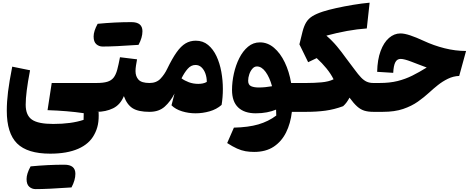

<svg xmlns="http://www.w3.org/2000/svg" viewBox="-20 -812 3437 1394"><path d="M198.2 -301.8Q181.6 -215.3 174.1 -154.8Q166.5 -94.2 166.5 -51.8Q166.5 24.9 211.7 56.4Q256.8 87.9 366.2 87.9Q498 87.9 586.9 58.1L587.9 9.8Q527.8 1 462.9 -4.4Q397.9 -9.8 325.2 -12.2L355.5 -209.5H681.2V0H695.8Q698.7 53.2 690.9 92.3Q683.1 131.3 664.6 164.6Q629.4 232.4 548.1 268.1Q466.8 303.7 344.7 303.7Q178.7 303.7 104 229.5Q29.3 155.3 29.3 -8.3Q29.3 -72.8 38.3 -146Q47.4 -219.2 68.8 -328.1ZM499 548.8Q324.2 561 238.3 561Q211.9 561 192.4 543.9Q172.9 526.9 172.9 488Q172.9 449.2 202.1 396Q329.1 383.8 447.3 383.8Q527.3 383.8 527.3 449.7Q527.3 496.1 499 548.8Z M985.8 -486.3Q811 -474.1 725.1 -474.1Q698.7 -474.1 679.2 -491.2Q659.7 -508.3 659.7 -547.1Q659.7 -585.9 689 -639.2Q815.9 -651.4 934.1 -651.4Q1014.2 -651.4 1014.2 -585.4Q1014.2 -539.1 985.8 -486.3ZM681.2 0Q670.4 0 664.8 -8.3Q659.2 -16.6 659.2 -39.6V-170.4Q659.2 -193.4 664.8 -201.4Q670.4 -209.5 681.2 -209.5Q730.5 -209.5 759.5 -218.5Q788.6 -227.5 804.9 -248.5Q821.3 -269.5 831.1 -305.7Q840.8 -341.8 851.1 -396.5L975.1 -381.3Q970.7 -357.9 967.3 -336.2Q963.9 -314.5 963.9 -295.9Q963.9 -257.3 985.8 -233.4Q1007.8 -209.5 1065.4 -209.5H1065.9V0H1065.4Q984.9 0 943.4 -25.9Q901.9 -51.8 879.4 -114.3Q853.5 -51.3 800.8 -25.6Q748 0 681.2 0Z M1401.4 -516.6Q1453.6 -516.6 1490.7 -485.8Q1527.8 -455.1 1551.8 -404.1Q1575.7 -353 1586.9 -290.8Q1598.1 -228.5 1598.1 -166Q1598.1 -135.3 1595.7 -106.2Q1593.3 -77.1 1588.9 -50.3Q1552.2 -18.1 1501.7 -3.7Q1451.2 10.7 1399.9 10.7Q1349.1 10.7 1301.5 -3.9Q1253.9 -18.6 1225.1 -47.4L1247.1 -132.8Q1218.8 -76.7 1176.5 -38.3Q1134.3 0 1065.9 0Q1055.2 0 1049.6 -8.3Q1043.9 -16.6 1043.9 -39.6V-170.4Q1043.9 -193.4 1049.6 -201.4Q1055.2 -209.5 1065.9 -209.5Q1115.7 -209.5 1145.3 -240.7Q1174.8 -272 1193.8 -312Q1230.5 -387.7 1262.2 -432.4Q1293.9 -477.1 1327.1 -496.8Q1360.4 -516.6 1401.4 -516.6ZM1399.4 -340.3Q1367.2 -340.3 1342.8 -312.5Q1318.4 -284.7 1297.9 -243.2Q1319.8 -226.6 1351.3 -214.8Q1382.8 -203.1 1419.9 -203.1Q1436.5 -203.1 1452.4 -206.3Q1468.3 -209.5 1481.4 -217.3Q1481.4 -249.5 1471.4 -277.6Q1461.4 -305.7 1443.1 -323Q1424.8 -340.3 1399.4 -340.3Z M1867.2 -504.4Q1923.3 -504.4 1969.5 -465.1Q2015.6 -425.8 2047.6 -359.1Q2079.6 -292.5 2093.8 -209.5H2147V0H2099.1Q2089.8 83.5 2057.1 149.4Q2024.4 215.3 1967 253.2Q1909.7 291 1825.2 291Q1792 291 1762.5 285.9Q1732.9 280.8 1701.2 266.6Q1669.4 252.4 1629.4 226.6L1678.2 114.7Q1783.2 112.3 1856 91.1Q1928.7 69.8 1985.8 26.9Q1985.8 7.3 1984.4 -16.1Q1955.6 -3.9 1918.2 3.4Q1880.9 10.7 1836.9 10.7Q1754.4 10.7 1709.5 -31.7Q1664.6 -74.2 1664.6 -158.7Q1664.6 -216.8 1678 -277.6Q1691.4 -338.4 1717.3 -389.9Q1743.2 -441.4 1780.8 -472.9Q1818.4 -504.4 1867.2 -504.4ZM1845.2 -329.6Q1826.7 -329.6 1812.3 -313Q1797.9 -296.4 1789.8 -272.5Q1781.7 -248.5 1781.7 -226.1Q1781.7 -195.8 1803 -186.3Q1824.2 -176.8 1858.9 -176.8Q1882.8 -176.8 1908.2 -179.4Q1933.6 -182.1 1955.1 -186Q1937.5 -250 1908.7 -289.8Q1879.9 -329.6 1845.2 -329.6Z M2349.6 -553.2Q2392.1 -516.6 2426.3 -475.6Q2460.4 -434.6 2490.2 -392.6L2553.7 -308.1Q2581.1 -270.5 2601.8 -249Q2622.6 -227.5 2643.3 -218.5Q2664.1 -209.5 2689.9 -209.5H2690.4V0H2689.9Q2653.3 0 2625.7 -8.3Q2598.1 -16.6 2573 -39.1Q2547.9 -61.5 2517.6 -103Q2508.3 -85.4 2497.1 -69.8Q2485.8 -54.2 2471.2 -41Q2406.2 -17.1 2342.8 -8.5Q2279.3 0 2206.1 0H2147Q2136.2 0 2130.6 -8.3Q2125 -16.6 2125 -39.6V-170.4Q2125 -193.4 2130.6 -201.4Q2136.2 -209.5 2147 -209.5H2206.5Q2259.3 -209.5 2313.2 -214.1Q2367.2 -218.8 2401.9 -236.3Q2382.3 -275.9 2350.6 -314.9Q2318.8 -354 2279.3 -390.1L2217.3 -360.4L2153.8 -490.2L2176.8 -583.5Q2187.5 -624.5 2203.6 -650.6Q2219.7 -676.8 2248.3 -694.6Q2276.9 -712.4 2324.7 -728Q2362.3 -740.2 2420.7 -753.2Q2479 -766.1 2543.7 -776.9Q2608.4 -787.6 2663.6 -792.5L2643.1 -605.5Q2573.7 -600.6 2499.5 -587.2Q2425.3 -573.7 2349.6 -553.2Z M2887.2 -569.3Q2916 -569.3 2958.5 -555.2Q3001 -541 3055.7 -515.6Q3128.9 -481.4 3207.5 -461.7Q3286.1 -441.9 3363.8 -441.9L3314 -260.7Q3271.5 -259.3 3231.9 -240Q3192.4 -220.7 3158 -193.1Q3123.5 -165.5 3095.7 -139.6Q3059.6 -106.4 3014.2 -74.2Q2968.8 -42 2907.2 -21Q2845.7 0 2760.3 0H2690.4Q2679.7 0 2674.1 -8.3Q2668.5 -16.6 2668.5 -39.6V-170.4Q2668.5 -193.4 2674.1 -201.4Q2679.7 -209.5 2690.4 -209.5H2735.8Q2809.6 -209.5 2866.2 -223.6Q2922.9 -237.8 2973.4 -262.9Q3023.9 -288.1 3078.1 -321.8Q3046.9 -333.5 3019.8 -343.8Q2992.7 -354 2965.3 -364.7Q2914.1 -384.3 2888.7 -384.3Q2862.8 -384.3 2850.1 -359.9Q2837.4 -335.4 2835 -283.2L2718.3 -290.5Q2720.2 -379.4 2743.4 -441.7Q2766.6 -503.9 2804.4 -536.6Q2842.3 -569.3 2887.2 -569.3Z"/></svg>

Font: Pinar DS4-ExtraBold
Style: Regular
Weight: 800
Designer: Amin Abedi
Version: Version 2.000